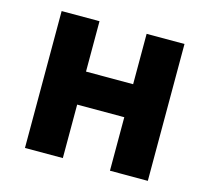

<svg xmlns="http://www.w3.org/2000/svg" viewBox="-86 -662 831 762"><g transform="rotate(15 329.5 -281.0)"><path d="M232.8 -562.4V-355.4H426.4V-562.4H582V0H426.4V-219.8H232.8V0H77.2V-562.4Z"/></g></svg>

Font: 寒蝉端黑体 Light
Style: Regular
Weight: 300
Designer: ChillDuanSans {Warren2060}; 
Source Han Sans {Ryoko NISHIZUKA 西塚涼子 (kana, bopomofo & ideographs); Paul D. Hunt (Latin, G
Foundry: ChillType&Adobe
Version: Version 1.300;Glyphs 3.3 (3306)